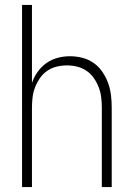

<svg xmlns="http://www.w3.org/2000/svg" viewBox="-20 -755 540 775"><path d="M69 0V-735H109V-420Q117 -444 132 -465Q147 -486 167.5 -500.5Q188 -515 212.5 -521.5Q237 -528 262 -528Q288 -528 313 -521.5Q338 -515 358.5 -500.5Q379 -486 393.5 -464.5Q408 -443 416.5 -419.5Q425 -396 428 -370.5Q431 -345 431 -320V0H391V-320Q391 -341 388.5 -362Q386 -383 378.5 -402.5Q371 -422 359 -439.5Q347 -457 329.5 -469Q312 -481 291.5 -486Q271 -491 250 -491Q229 -491 208.5 -486Q188 -481 170.5 -469Q153 -457 141 -439.5Q129 -422 121.5 -402.5Q114 -383 111.5 -362Q109 -341 109 -320V0Z"/></svg>

Font: Iosevka Term Curly Extralight
Style: Regular
Weight: 200
Designer: Belleve Invis
Foundry: Belleve Invis
Version: Version 32.3.0